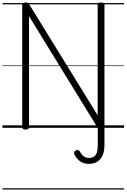

<svg xmlns="http://www.w3.org/2000/svg" viewBox="-20 -1035 1025 1555"><path d="M826 137Q826 188 811 222.5Q796 257 768 274.5Q740 292 699 292Q656 292 626 269.5Q596 247 582 214Q578 205 580.5 197.5Q583 190 593 184Q604 177 612 179.5Q620 182 626 191Q635 207 645.5 219Q656 231 669.5 237.5Q683 244 700 244Q729 244 744.5 231Q760 218 766 194.5Q772 171 772 137V2L215 -904V-5Q215 5 208.5 9.5Q202 14 187 14Q160 14 160 -5V-996Q160 -1006 166.5 -1010.5Q173 -1015 187 -1015Q199 -1015 205 -1011.5Q211 -1008 217 -999L771 -101V-996Q771 -1006 777.5 -1010.5Q784 -1015 798 -1015Q826 -1015 826 -996ZM0 490H985V500H0ZM0 -20H985V0H0ZM0 -505H985V-500H0ZM0 -1010H985V-1000H0Z"/></svg>

Font: Playwrite ES Guides
Style: Regular
Weight: 400
Designer: Veronika Burian, José Scaglione
Foundry: TypeTogether
Version: Version 1.003